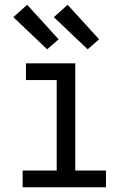

<svg xmlns="http://www.w3.org/2000/svg" viewBox="-20 -786 540 806"><path d="M75 0V-70H218V-450H89V-520H296V-70H425V0ZM348 -579 206 -714 264 -766 396 -621ZM178 -579 36 -714 94 -766 226 -621Z"/></svg>

Font: Iosevka Term
Style: Regular
Weight: 400
Monospace: yes
Designer: Belleve Invis
Foundry: Belleve Invis
Version: Version 30.0.1